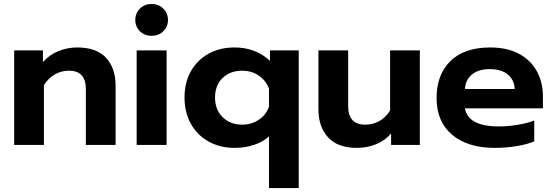

<svg xmlns="http://www.w3.org/2000/svg" viewBox="-20 -736 2809 975"><path d="M52 -480H198V-421Q231 -458 276.5 -476.5Q322 -495 372 -495Q470 -495 518.5 -442.5Q567 -390 567 -301V0H416V-284Q416 -377 330 -377Q292 -377 259 -358.5Q226 -340 203 -304V0H52Z M667 -635Q667 -669 691 -692.5Q715 -716 750 -716Q785 -716 809 -692.5Q833 -669 833 -635Q833 -600 809 -577Q785 -554 750 -554Q715 -554 691 -577Q667 -600 667 -635ZM674 -480H826V0H674Z M1346 -43Q1315 -15 1269 0Q1223 15 1171 15Q1097 15 1039 -17.5Q981 -50 949 -108Q917 -166 917 -241Q917 -317 949.5 -374.5Q982 -432 1039.5 -463.5Q1097 -495 1171 -495Q1278 -495 1351 -427V-480H1497V219H1346ZM1346 -195V-286Q1330 -328 1293.5 -352.5Q1257 -377 1210 -377Q1149 -377 1110.5 -340Q1072 -303 1072 -241Q1072 -179 1110.5 -141Q1149 -103 1210 -103Q1257 -103 1294.5 -128Q1332 -153 1346 -195Z M1597 -181V-480H1748V-197Q1748 -103 1835 -103Q1873 -103 1906 -121Q1939 -139 1961 -175V-480H2112V0H1966V-58Q1934 -21 1888.5 -3Q1843 15 1793 15Q1695 15 1646 -38.5Q1597 -92 1597 -181Z M2197 -238Q2197 -357 2267.5 -426Q2338 -495 2469 -495Q2555 -495 2615 -463Q2675 -431 2706 -374.5Q2737 -318 2737 -247V-186H2341Q2357 -94 2513 -94Q2559 -94 2608 -102Q2657 -110 2693 -124V-18Q2658 -3 2603 6Q2548 15 2493 15Q2355 15 2276 -51.5Q2197 -118 2197 -238ZM2594 -284Q2591 -332 2558 -358.5Q2525 -385 2467 -385Q2410 -385 2377 -358Q2344 -331 2341 -284Z"/></svg>

Font: Prompt SemiBold
Style: Regular
Weight: 600
Designer: Katatrad Team
Foundry: CadsonDemak
Version: Version 1.001